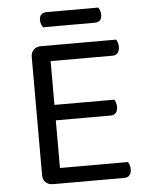

<svg xmlns="http://www.w3.org/2000/svg" viewBox="-54 -799 649 843"><g transform="rotate(-5 271.0 -377.5)"><path d="M145 0Q125 0 113 -12Q101 -24 101 -44V-564Q101 -584 113 -596Q125 -608 145 -608H477Q480 -603 483 -594.5Q486 -586 486 -576Q486 -559 478 -549Q470 -539 455 -539H182V-346H446Q449 -341 452 -332.5Q455 -324 455 -314Q455 -297 447 -287.5Q439 -278 424 -278H182V-68H482Q485 -63 488 -55Q491 -47 491 -36Q491 -19 483 -9.5Q475 0 460 0ZM162 -690Q158 -696 154.5 -704Q151 -712 151 -722Q151 -739 160 -747Q169 -755 183 -755H411Q415 -749 418 -740.5Q421 -732 421 -723Q421 -690 389 -690Z"/></g></svg>

Font: Baloo Bhai 2
Style: Regular
Weight: 400
Designer: Supriya Tembe, Noopur Datye and Ek Type
Foundry: Ek Type
Version: Version 1.640;PS 1.000;hotconv 16.6.51;makeotf.lib2.5.65220;